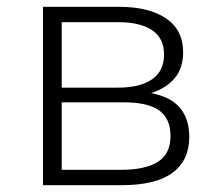

<svg xmlns="http://www.w3.org/2000/svg" viewBox="-20 -543 644 563"><path d="M161 -243V-45H334Q406 -45 443 -68.5Q480 -92 480 -144Q480 -195 447 -219Q414 -243 342 -243ZM161 -478V-286H326Q391 -286 426 -310.5Q461 -335 461 -383Q461 -431 426 -454.5Q391 -478 326 -478ZM106 0V-523H329Q417 -523 467 -489Q517 -455 517 -390Q517 -343 492 -313.5Q467 -284 423 -270Q481 -259 508 -226.5Q535 -194 535 -141Q535 -73 486 -36.5Q437 0 336 0Z"/></svg>

Font: Montserrat-Alt1 Light
Style: Regular
Weight: 300
Designer: Differentunic
Foundry: Differentunic
Version: Version 7.222